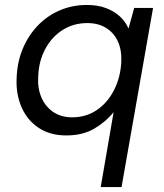

<svg xmlns="http://www.w3.org/2000/svg" viewBox="-20 -534 663 774"><path d="M386 220 438 -82Q408 -44 361 -16Q314 12 247 12Q182 12 136 -18.5Q90 -49 67 -101.5Q44 -154 47 -218Q49 -283 71.5 -337Q94 -391 132.5 -431Q171 -471 221.5 -492.5Q272 -514 330 -514Q374 -514 407 -501.5Q440 -489 463 -468Q486 -447 498 -419L521 -502H597L470 220ZM271 -61Q327 -61 370.5 -90.5Q414 -120 440 -171.5Q466 -223 469 -285Q471 -333 455 -367.5Q439 -402 407.5 -421.5Q376 -441 332 -441Q277 -441 233 -413.5Q189 -386 162.5 -336.5Q136 -287 134 -225Q131 -177 147.5 -140Q164 -103 195.5 -82Q227 -61 271 -61Z"/></svg>

Font: DM Sans 16pt
Style: Italic
Weight: 400
Italic angle: -10°
Version: Version 4.004;gftools[0.9.30]